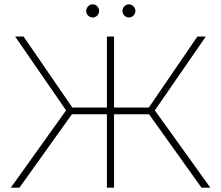

<svg xmlns="http://www.w3.org/2000/svg" viewBox="-20 -869 1023 889"><path d="M913 0H954L697 -358L933 -700H894L669 -371H508V-700H475V-371H315L89 -700H50L286 -358L30 0H70L313 -340H475V0H508V-340H670ZM577 -788C593 -788 607 -802 607 -818C607 -835 593 -849 577 -849C560 -849 547 -835 547 -818C547 -802 560 -788 577 -788ZM409 -788C426 -788 439 -802 439 -818C439 -835 426 -849 409 -849C393 -849 379 -835 379 -818C379 -802 393 -788 409 -788Z"/></svg>

Font: Chess Sans ExtraLight
Style: Regular
Weight: 275
Designer: Wolf Bōese
Foundry: Wolf Bōese
Version: Version 7.223;Glyphs 3.3 (3306)